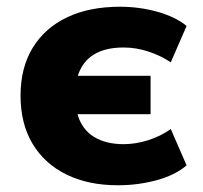

<svg xmlns="http://www.w3.org/2000/svg" viewBox="-20 -539 604 570"><path d="M330 11Q242 11 177 -21Q112 -53 76.5 -112.5Q41 -172 41 -255Q41 -338 77 -397Q113 -456 179 -487.5Q245 -519 336 -519Q394 -519 447.5 -504Q501 -489 534 -462L487 -354Q457 -374 420.5 -386Q384 -398 347 -398Q238 -398 211 -314H427V-200H210Q223 -155 258.5 -133Q294 -111 347 -111Q383 -111 420.5 -123Q458 -135 487 -156L534 -48Q500 -19 445 -4Q390 11 330 11Z"/></svg>

Font: Mulish Black
Style: Regular
Weight: 900
Designer: Vernon Adams
Foundry: Vernon Adams
Version: Version 3.603; ttfautohint (v1.8.3)